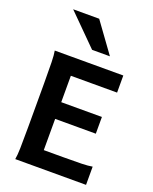

<svg xmlns="http://www.w3.org/2000/svg" viewBox="-177 -1088 947 1185"><g transform="rotate(20 296.0 -495.5)"><path d="M486.8 -427.2V-317.4H219.7V-112.3H345.7Q426.8 -112.3 469.2 -113.5Q511.7 -114.7 538.1 -119.6V0H73.2Q78.1 -26.4 79.3 -73.7Q80.6 -121.1 80.6 -212.4V-500.5Q80.6 -591.8 79.3 -639.2Q78.1 -686.5 73.2 -712.9H523.4V-600.6H219.7V-427.2ZM263.7 -991.2 405.3 -795.9H288.1L92.8 -991.2Z"/></g></svg>

Font: Lesson One
Style: Bold
Weight: 700
Designer: But Ko, Victor Gaultney, Annie Olsen, Julie Remington, Don Collingsworth, Eric Hays, Becca Hirsbrunner
Version: Version 1.100